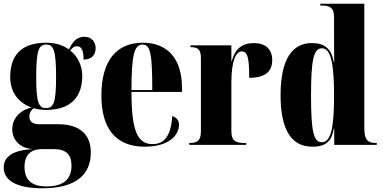

<svg xmlns="http://www.w3.org/2000/svg" viewBox="-32 -780 2062 1034"><path d="M196 234C377 234 457 161 457 41C457 -55 399 -111 280 -111H180C144 -111 126 -125 126 -153C126 -170 134 -186 149 -197C171 -191 194 -188 218 -188C352 -188 411 -262 411 -370C411 -427 387 -476 346 -508C359 -525 369 -531 382 -531C407 -531 418 -509 418 -459C467 -459 483 -489 483 -522C483 -554 461 -582 423 -582C375 -582 356 -547 339 -514C307 -537 265 -550 218 -550C83 -550 23 -483 23 -365C23 -279 72 -224 138 -201C67 -185 34 -134 34 -84C34 -31 71 19 146 23C42 28 -12 61 -12 122C-12 195 63 234 196 234ZM216 -198C176 -198 163 -228 163 -363C163 -508 176 -540 217 -540C257 -540 270 -508 270 -364C270 -228 257 -198 216 -198ZM216 224C153 224 100 200 100 119C100 41 149 23 194 23H257C326 23 353 54 353 112C353 187 309 224 216 224Z M747 10C881 10 932 -54 932 -109C932 -133 916 -149 896 -155C887 -36 846 -4 789 -4C709 -4 676 -74 676 -285H948V-308C948 -466 868 -550 737 -550C595 -550 514 -453 514 -265C514 -91 589 10 747 10ZM788 -295H676C676 -491 693 -540 736 -540C778 -540 788 -491 788 -295Z M987 0H1294V-10H1285C1231 -10 1214 -26 1214 -75V-334C1214 -456 1240 -503 1269 -503C1302 -503 1310 -469 1310 -361C1394 -361 1434 -393 1434 -456C1434 -515 1398 -548 1335 -548C1271 -548 1234 -516 1216 -451H1214V-536H994V-526H996C1037 -526 1050 -511 1050 -465V-75C1050 -26 1035 -10 989 -10H987Z M1650 10C1729 10 1754 -24 1766 -87H1768V0H1997V-10H1990C1949 -10 1930 -27 1930 -89V-760H1693V-750H1701C1737 -750 1767 -743 1767 -689V-588C1767 -549 1767 -505 1768 -444H1766C1753 -517 1718 -548 1647 -548C1541 -548 1479 -460 1479 -267C1479 -75 1541 10 1650 10ZM1701 -14C1657 -14 1643 -72 1643 -264C1643 -459 1657 -520 1702 -520C1752 -520 1767 -429 1767 -265C1767 -99 1752 -14 1701 -14Z"/></svg>

Font: Noto Serif Display ExtraCondensed Black
Style: Regular
Weight: 900
Width: 2
Designer: Monotype Design Team
Foundry: Monotype Imaging Inc.
Version: Version 2.009